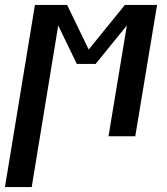

<svg xmlns="http://www.w3.org/2000/svg" viewBox="-56 -550 676 775"><path d="M-36 205 85 -530H215L302 -350L448 -530H578L490 0H382L456 -447L330 -292H254L179 -447L72 205Z"/></svg>

Font: Iosevka Slab SmBdExObl
Style: Regular
Weight: 600
Width: 7
Italic angle: -9°
Monospace: yes
Designer: Belleve Invis
Foundry: Belleve Invis
Version: Version 11.1.0; ttfautohint (v1.8.3)